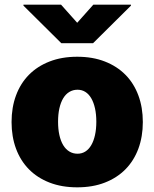

<svg xmlns="http://www.w3.org/2000/svg" viewBox="-20 -797 665 827"><path d="M29.8 -271.3Q29.8 -334.2 49 -386Q68.2 -437.9 104.6 -474.8Q141 -511.7 193.5 -532.1Q246.1 -552.6 312.5 -552.6Q379.3 -552.6 431.6 -532.1Q484 -511.7 520.4 -474.8Q556.8 -437.9 576 -386Q595.2 -334.2 595.2 -271.3Q595.2 -208.5 576 -156.6Q556.8 -104.8 520.4 -67.8Q484 -30.9 431.6 -10.5Q379.3 9.9 312.5 9.9Q246.1 9.9 193.5 -10.5Q141 -30.9 104.6 -67.8Q68.2 -104.8 49 -156.6Q29.8 -208.5 29.8 -271.3ZM81 -772.7V-777H242.9L312.5 -698.9L382.1 -777H544V-772.7L380.7 -610.8H244.3ZM313.9 -134.9Q332.7 -134.9 347.7 -144.4Q362.6 -153.8 373 -171.7Q383.5 -189.6 389.2 -215.2Q394.9 -240.8 394.9 -272.7Q394.9 -304.7 389.2 -330.3Q383.5 -355.8 373 -373.8Q362.6 -391.7 347.7 -401.1Q332.7 -410.5 313.9 -410.5Q294.4 -410.5 278.8 -401.1Q263.1 -391.7 252.3 -373.8Q241.5 -355.8 235.8 -330.3Q230.1 -304.7 230.1 -272.7Q230.1 -240.8 235.8 -215.2Q241.5 -189.6 252.3 -171.7Q263.1 -153.8 278.8 -144.4Q294.4 -134.9 313.9 -134.9Z"/></svg>

Font: Inter P Black
Style: Regular
Weight: 900
Designer: Rasmus Andersson
Foundry: rsms
Version: Version 3.018;git-588b23468